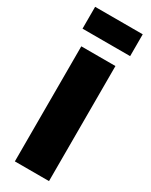

<svg xmlns="http://www.w3.org/2000/svg" viewBox="-235 -965 796 1013"><g transform="rotate(30 163.0 -459.0)"><path d="M18 -785V-918H308V-785ZM59 0V-701H267V0Z"/></g></svg>

Font: Trueno
Style: ExBd
Weight: 800
Designer: Julieta Ulanovsky
Foundry: Julieta Ulanovsky
Version: Version 3.001b